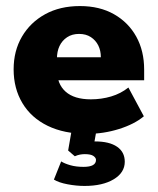

<svg xmlns="http://www.w3.org/2000/svg" viewBox="-20 -432 521 634"><path d="M268 10Q192 10 137.5 -16.5Q83 -43 54 -91.5Q25 -140 25 -203Q25 -264 52.5 -311Q80 -358 129 -385Q178 -412 244 -412Q309 -412 356.5 -385Q404 -358 430 -311Q456 -264 456 -202V-167H102V-243H313Q313 -265 304.5 -282Q296 -299 280 -309.5Q264 -320 241 -320Q218 -320 201.5 -309Q185 -298 176.5 -280Q168 -262 168 -238V-202Q168 -155 196.5 -129.5Q225 -104 280 -104Q315 -104 347 -113.5Q379 -123 404 -143L455 -48Q424 -22 373 -6Q322 10 268 10ZM259 182Q232 182 203 176.5Q174 171 158 161L182 101Q193 108 212 113.5Q231 119 256 119Q297 119 297 96Q297 89 288.5 83Q280 77 260 77Q252 77 244 78.5Q236 80 227 84L205 65L218 -10H300L288 58L249 44Q260 40 272 37.5Q284 35 294 35Q341 35 366.5 52.5Q392 70 392 102Q392 138 355.5 160Q319 182 259 182Z"/></svg>

Font: Rokkitt ExtraBold
Style: Regular
Weight: 800
Version: Version 3.103